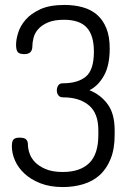

<svg xmlns="http://www.w3.org/2000/svg" viewBox="-20 -751 527 777"><path d="M234 -55Q304 -55 341 -91Q378 -127 378 -205V-224Q378 -293 339.5 -325Q301 -357 236 -357Q222 -357 216 -365.5Q210 -374 210 -385Q210 -396 215.5 -405Q221 -414 235 -414Q295 -414 327.5 -441Q360 -468 360 -542Q360 -608 331 -639.5Q302 -671 239 -671Q200 -671 175 -660.5Q150 -650 135.5 -634Q121 -618 116 -599Q111 -580 111 -564Q111 -532 79 -532Q59 -532 52 -540Q45 -548 45 -570Q45 -591 53.5 -618.5Q62 -646 83.5 -671Q105 -696 143 -713.5Q181 -731 241 -731Q281 -731 315 -721.5Q349 -712 373 -691Q397 -670 410.5 -636.5Q424 -603 424 -555Q424 -486 400.5 -444.5Q377 -403 342 -386Q387 -368 415.5 -329.5Q444 -291 444 -224V-205Q444 -148 427.5 -107.5Q411 -67 383 -42Q355 -17 316.5 -5.5Q278 6 235 6Q182 6 143 -9.5Q104 -25 78.5 -49Q53 -73 40.5 -102Q28 -131 28 -159Q28 -180 35 -187Q42 -194 59 -194Q79 -194 86 -186.5Q93 -179 93 -166Q93 -150 99.5 -130.5Q106 -111 122 -94.5Q138 -78 165.5 -66.5Q193 -55 234 -55Z"/></svg>

Font: Dosis
Style: Book
Weight: 400
Designer: EdgarTolentino, PabloImpallari, IginoMarini
Foundry: EdgarTolentino, PabloImpallari, IginoMarini
Version: Version 1.007